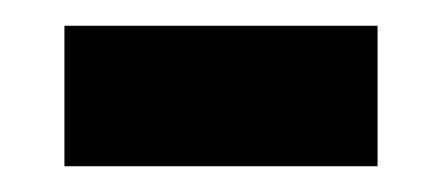

<svg xmlns="http://www.w3.org/2000/svg" viewBox="-20 -620 343 149"><path d="M30 -491V-600H273V-491Z"/></svg>

Font: Noto Sans Hebrew Condensed SemiBold
Style: Regular
Weight: 600
Width: 3
Designer: Ben Nathan
Foundry: Google LLC
Version: Version 3.001; ttfautohint (v1.8.4.7-5d5b)